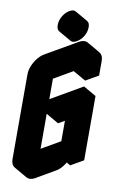

<svg xmlns="http://www.w3.org/2000/svg" viewBox="-120 -1180 804 1294"><g transform="rotate(10 281.5 -533.0)"><path d="M217 -740 433 -865Q467 -885 493.5 -870Q520 -855 520 -815V-715L433 -665V-765L217 -640V-60L433 -185V-425L303 -350V-450L520 -575V-135L433 -85V-185Q433 -159 421 -129Q409 -99 389 -73.5Q369 -48 346 -35L217 40Q182 60 156 45Q130 30 130 -10V-590Q130 -617 142 -646.5Q154 -676 174 -701.5Q194 -727 217 -740ZM333 -918Q307 -902 290 -912Q273 -922 273 -953Q273 -983 290 -1012.5Q307 -1042 333 -1058Q360 -1073 377 -1063Q394 -1053 394 -1023Q394 -992 377 -962.5Q360 -933 333 -918ZM433 -185V-85L346 -135V-235ZM433 -425V-185L346 -235V-475ZM433 -765V-665L346 -715V-815ZM520 -575 303 -450 217 -500 433 -625ZM303 -450V-350L217 -400V-500ZM433 -185 217 -60 130 -110 346 -235ZM494 -870Q467 -885 433 -865L217 -740Q194 -727 174 -701.5Q154 -676 142 -646.5Q130 -617 130 -590V-10Q130 30 156 45L69 -5Q43 -20 43 -60V-640Q43 -667 55 -696.5Q67 -726 87 -751.5Q107 -777 130 -790L346 -915Q381 -935 407 -920ZM377 -1063Q360 -1073 333 -1058Q307 -1042 290 -1012.5Q273 -983 273 -953Q273 -922 290 -912L203 -962Q186 -972 186 -1003Q186 -1033 203 -1062.5Q220 -1092 247 -1108Q273 -1123 290 -1113Z"/></g></svg>

Font: Nabla Normal
Style: Regular
Weight: 400
Designer: Arthur Reinders Folmer
Version: Version 1.000